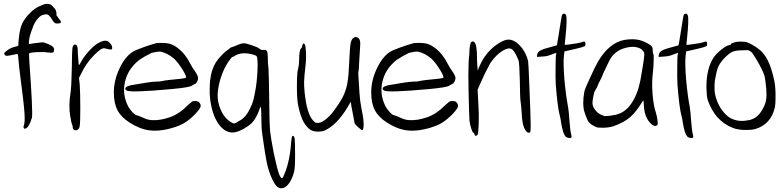

<svg xmlns="http://www.w3.org/2000/svg" viewBox="-20 -701 4154 1017"><path d="M198.2 -671.9Q215.8 -680.7 229.5 -680.7Q251 -680.7 263.7 -662.1Q281.2 -648.4 279.3 -619.1Q283.2 -615.2 293 -600.6Q302.7 -590.8 302.7 -584Q302.7 -580.1 297.9 -578.1Q278.3 -574.2 270.5 -579.1Q263.7 -584 255.9 -596.7Q244.1 -617.2 234.4 -623Q225.6 -627.9 204.1 -621.1Q190.4 -616.2 174.8 -595.7Q159.2 -575.2 152.3 -551.8Q133.8 -505.9 132.8 -476.6Q132.8 -469.7 133.8 -467.8Q134.8 -466.8 137.7 -467.8Q146.5 -470.7 175.8 -473.6Q205.1 -477.5 210.9 -476.6Q269.5 -458 266.6 -438.5Q266.6 -426.8 261.7 -423.8Q256.8 -419.9 234.4 -422.9Q209 -426.8 172.9 -424.8Q136.7 -422.9 134.8 -418Q132.8 -413.1 135.7 -372.1Q154.3 -113.3 149.4 -78.1Q132.8 -23.4 113.3 -19.5Q112.3 -18.6 111.3 -18.6Q108.4 -19.5 106.4 -22.5Q102.5 -28.3 106.4 -36.1Q113.3 -55.7 109.4 -105.5Q106.4 -154.3 86.9 -300.8Q80.1 -354.5 78.1 -382.8Q75.2 -413.1 74.2 -414.1Q72.3 -416 55.7 -412.1Q24.4 -405.3 17.6 -405.3Q10.7 -404.3 6.8 -409.2Q2 -414.1 2 -417Q2 -422.9 22.5 -437.5Q43.9 -451.2 67.4 -455.1Q77.1 -457 77.1 -460Q76.2 -462.9 80.1 -501Q85 -548.8 97.7 -576.2Q110.4 -603.5 137.7 -630.9Q167 -661.1 198.2 -671.9Z M505.9 -475.6Q524.4 -485.4 538.1 -485.4Q548.8 -485.4 556.6 -478.5Q565.4 -470.7 571.3 -460.9Q574.2 -453.1 574.2 -448.2Q574.2 -445.3 574.2 -444.3Q572.3 -439.5 569.3 -438.5Q567.4 -438.5 558.6 -439.5Q547.9 -441.4 538.1 -444.3Q528.3 -448.2 513.7 -439.5Q501 -431.6 476.6 -407.2Q453.1 -382.8 439.5 -362.3Q425.8 -342.8 412.1 -315.4Q407.2 -305.7 398.4 -288.1Q399.4 -279.3 402.3 -252Q405.3 -213.9 405.3 -126Q405.3 -50.8 402.3 -34.2Q400.4 -16.6 386.7 -11.7Q383.8 -10.7 380.9 -10.7Q376 -10.7 372.1 -13.7Q365.2 -18.6 365.2 -27.3Q365.2 -34.2 362.3 -41Q358.4 -46.9 351.6 -87.9Q347.7 -113.3 347.7 -140.6Q347.7 -173.8 353.5 -209Q358.4 -237.3 360.4 -340.8Q361.3 -424.8 363.3 -444.3Q366.2 -463.9 376 -464.8Q382.8 -465.8 386.7 -460Q390.6 -454.1 391.6 -442.4Q391.6 -420.9 394.5 -388.7Q396.5 -356.4 398.4 -356.4Q400.4 -356.4 408.2 -371.1Q424.8 -402.3 453.1 -432.6Q481.4 -463.9 505.9 -475.6Z M808.6 -472.7Q811.5 -473.6 825.2 -473.6Q834 -473.6 846.7 -473.6Q871.1 -472.7 885.7 -466.8Q901.4 -461.9 921.9 -446.3Q960.9 -417 989.3 -361.3Q999 -341.8 1009.8 -328.1Q1029.3 -299.8 1029.3 -288.1Q1029.3 -279.3 1024.4 -268.6Q1019.5 -258.8 1011.7 -255.9Q1001 -251 996.1 -247.1Q984.4 -238.3 892.6 -229.5Q669.9 -209 650.4 -221.7Q629.9 -237.3 669.9 -249Q780.3 -268.6 804.7 -268.6Q828.1 -268.6 837.9 -271.5Q856.4 -276.4 941.4 -284.2Q960.9 -288.1 963.9 -288.1Q970.7 -294.9 946.3 -333Q922.9 -371.1 900.4 -391.6Q866.2 -419.9 830.1 -427.7Q808.6 -427.7 783.2 -420.9Q750 -405.3 717.8 -383.8Q658.2 -336.9 642.6 -269.5Q626 -202.1 659.2 -136.7Q669.9 -118.2 683.6 -104.5Q697.3 -90.8 703.1 -90.8Q708 -90.8 736.3 -78.1Q761.7 -65.4 787.1 -64.5Q829.1 -62.5 879.9 -80.1Q929.7 -97.7 973.6 -142.6Q996.1 -163.1 1002 -165Q1007.8 -166 1016.6 -166Q1035.2 -165 1041 -149.4Q1043 -145.5 1043 -140.6Q1043 -135.7 1040 -129.9Q1035.2 -120.1 1016.6 -99.6Q986.3 -68.4 960 -51.8Q933.6 -35.2 889.6 -22.5Q840.8 -8.8 800.8 -8.8Q785.2 -8.8 770.5 -10.7Q718.8 -17.6 665 -52.7Q621.1 -81.1 601.6 -118.2Q583 -155.3 583 -211.9Q583 -274.4 612.3 -336.9Q641.6 -399.4 681.6 -425.8Q699.2 -436.5 738.3 -450.2Q776.4 -463.9 808.6 -472.7Z M1238.3 -462.9Q1258.8 -471.7 1271.5 -471.7Q1284.2 -471.7 1315.4 -460.9Q1346.7 -450.2 1355.5 -442.4Q1363.3 -434.6 1375 -436.5Q1388.7 -438.5 1393.6 -430.7Q1398.4 -422.9 1398.4 -397.5Q1398.4 -368.2 1402.3 -335.9Q1404.3 -303.7 1406.2 -159.2Q1407.2 -42 1410.2 -10.7Q1413.1 21.5 1429.7 108.4Q1447.3 191.4 1458 220.7Q1470.7 252.9 1479.5 237.3Q1511.7 168.9 1520.5 73.2Q1523.4 36.1 1525.4 27.3Q1527.3 18.6 1531.2 18.6Q1539.1 18.6 1541 36.1Q1543 53.7 1543 111.3Q1543 121.1 1543 129.9Q1543 189.5 1537.1 211.9Q1525.4 253.9 1505.9 276.4Q1489.3 295.9 1470.7 295.9Q1467.8 295.9 1464.8 295.9Q1453.1 293.9 1443.4 283.2Q1433.6 272.5 1421.9 248Q1404.3 210.9 1394.5 166Q1384.8 122.1 1369.1 8.8Q1364.3 -25.4 1364.3 -82Q1364.3 -134.8 1360.4 -134.8Q1358.4 -134.8 1354.5 -122.1Q1337.9 -74.2 1312.5 -47.9Q1298.8 -35.2 1272.5 -19.5Q1246.1 -4.9 1227.5 -1Q1182.6 8.8 1146.5 -33.2Q1110.4 -75.2 1096.7 -152.3Q1089.8 -190.4 1090.8 -227.5Q1090.8 -251 1092.8 -273.4Q1099.6 -333 1123 -370.1Q1131.8 -384.8 1149.4 -403.3Q1166 -421.9 1176.8 -429.7Q1192.4 -440.4 1197.3 -445.3Q1202.1 -450.2 1210 -452.1Q1218.8 -454.1 1238.3 -462.9ZM1316.4 -413.1Q1293.9 -418.9 1274.4 -418.9Q1243.2 -418.9 1220.7 -403.3Q1210.9 -397.5 1210.9 -399.4Q1210.9 -402.3 1200.2 -387.7Q1193.4 -379.9 1186.5 -369.1Q1148.4 -308.6 1135.7 -230.5Q1132.8 -212.9 1132.8 -195.3Q1132.8 -158.2 1147.5 -124Q1167 -74.2 1207 -51.8Q1216.8 -46.9 1219.7 -46.9Q1222.7 -46.9 1231.4 -50.8Q1233.4 -52.7 1241.2 -57.6Q1249 -61.5 1252 -63.5Q1283.2 -81.1 1302.7 -123Q1315.4 -148.4 1319.3 -162.1Q1324.2 -175.8 1331.1 -213.9Q1340.8 -262.7 1343.8 -326.2Q1344.7 -344.7 1344.7 -359.4Q1344.7 -392.6 1339.8 -402.3Q1336.9 -408.2 1316.4 -413.1Z M1857.4 -502.9Q1858.4 -503.9 1863.3 -505.9Q1864.3 -505.9 1872.1 -502.9Q1891.6 -496.1 1887.7 -457Q1885.7 -424.8 1882.8 -377.9Q1880.9 -322.3 1877.9 -319.3Q1877 -316.4 1880.9 -259.8Q1883.8 -203.1 1887.7 -168.9Q1892.6 -134.8 1900.4 -96.7Q1906.2 -65.4 1906.2 -43.9Q1906.2 -40 1906.2 -37.1Q1905.3 -21.5 1903.3 -16.6Q1902.3 -11.7 1898.4 -11.7Q1894.5 -11.7 1876 -28.3Q1858.4 -44.9 1858.4 -47.9Q1858.4 -47.9 1852.5 -80.1Q1847.7 -105.5 1841.8 -135.7Q1840.8 -144.5 1837.9 -162.1Q1834 -155.3 1823.2 -136.7Q1765.6 -40 1700.2 -9.8Q1686.5 -3.9 1668.9 -3.9Q1665 -3.9 1660.2 -3.9Q1635.7 -4.9 1621.1 -15.6Q1605.5 -27.3 1589.8 -51.8Q1571.3 -84 1559.6 -141.6Q1552.7 -171.9 1552.7 -245.1Q1552.7 -319.3 1559.6 -338.9Q1564.5 -358.4 1564.5 -384.8Q1564.5 -436.5 1575.2 -445.3Q1580.1 -449.2 1581.1 -459Q1585.9 -477.5 1593.8 -466.8Q1598.6 -460.9 1600.6 -426.8Q1602.5 -392.6 1599.6 -367.2Q1590.8 -288.1 1590.8 -268.6Q1589.8 -250 1593.8 -209Q1605.5 -98.6 1637.7 -63.5Q1646.5 -53.7 1650.4 -51.8Q1654.3 -49.8 1664.1 -49.8Q1684.6 -49.8 1713.9 -76.2Q1735.4 -93.8 1761.7 -132.8Q1789.1 -170.9 1801.8 -200.2Q1816.4 -234.4 1821.3 -268.6Q1827.1 -302.7 1830.1 -379.9Q1833 -452.1 1837.9 -474.6Q1842.8 -498 1857.4 -502.9Z M2171.9 -472.7Q2174.8 -473.6 2188.5 -473.6Q2197.3 -473.6 2210 -473.6Q2234.4 -472.7 2249 -466.8Q2264.6 -461.9 2285.2 -446.3Q2324.2 -417 2352.5 -361.3Q2362.3 -341.8 2373 -328.1Q2392.6 -299.8 2392.6 -288.1Q2392.6 -279.3 2387.7 -268.6Q2382.8 -258.8 2375 -255.9Q2364.3 -251 2359.4 -247.1Q2347.7 -238.3 2255.9 -229.5Q2033.2 -209 2013.7 -221.7Q1993.2 -237.3 2033.2 -249Q2143.6 -268.6 2168 -268.6Q2191.4 -268.6 2201.2 -271.5Q2219.7 -276.4 2304.7 -284.2Q2324.2 -288.1 2327.1 -288.1Q2334 -294.9 2309.6 -333Q2286.1 -371.1 2263.7 -391.6Q2229.5 -419.9 2193.4 -427.7Q2171.9 -427.7 2146.5 -420.9Q2113.3 -405.3 2081.1 -383.8Q2021.5 -336.9 2005.9 -269.5Q1989.3 -202.1 2022.5 -136.7Q2033.2 -118.2 2046.9 -104.5Q2060.5 -90.8 2066.4 -90.8Q2071.3 -90.8 2099.6 -78.1Q2125 -65.4 2150.4 -64.5Q2192.4 -62.5 2243.2 -80.1Q2293 -97.7 2336.9 -142.6Q2359.4 -163.1 2365.2 -165Q2371.1 -166 2379.9 -166Q2398.4 -165 2404.3 -149.4Q2406.2 -145.5 2406.2 -140.6Q2406.2 -135.7 2403.3 -129.9Q2398.4 -120.1 2379.9 -99.6Q2349.6 -68.4 2323.2 -51.8Q2296.9 -35.2 2252.9 -22.5Q2204.1 -8.8 2164.1 -8.8Q2148.4 -8.8 2133.8 -10.7Q2082 -17.6 2028.3 -52.7Q1984.4 -81.1 1964.8 -118.2Q1946.3 -155.3 1946.3 -211.9Q1946.3 -274.4 1975.6 -336.9Q2004.9 -399.4 2044.9 -425.8Q2062.5 -436.5 2101.6 -450.2Q2139.6 -463.9 2171.9 -472.7Z M2655.3 -488.3Q2665 -491.2 2673.8 -491.2Q2702.1 -491.2 2727.5 -465.8Q2762.7 -432.6 2777.3 -377.9Q2779.3 -369.1 2784.2 -239.3Q2790 -110.4 2791 -36.1Q2791 -8.8 2789.1 -3.9Q2787.1 2 2782.2 2Q2769.5 3.9 2756.8 -22.5Q2745.1 -49.8 2743.2 -104.5Q2740.2 -147.5 2737.3 -165Q2734.4 -183.6 2733.4 -275.4Q2731.4 -366.2 2726.6 -381.8Q2714.8 -411.1 2701.2 -430.7Q2694.3 -439.5 2687.5 -442.4Q2680.7 -445.3 2672.9 -444.3Q2650.4 -440.4 2624 -418.9Q2597.7 -397.5 2576.2 -365.2Q2547.9 -313.5 2521.5 -252.9Q2517.6 -244.1 2509.8 -225.6Q2510.7 -207 2513.7 -153.3Q2517.6 -95.7 2515.6 -44.9Q2513.7 5.9 2509.8 12.7Q2503.9 18.6 2500 18.6Q2495.1 18.6 2493.2 10.7Q2491.2 2 2487.3 2Q2483.4 2 2476.6 -18.6Q2469.7 -40 2466.8 -61.5Q2464.8 -84 2461.9 -221.7Q2460.9 -266.6 2460.9 -303.7Q2460.9 -376 2465.8 -413.1Q2466.8 -481.4 2482.4 -481.4Q2502.9 -484.4 2505.9 -423.8Q2506.8 -408.2 2506.8 -384.8Q2507.8 -360.4 2507.8 -359.4Q2508.8 -348.6 2510.7 -326.2Q2512.7 -335 2514.6 -338.9Q2517.6 -343.8 2519.5 -349.6Q2541 -401.4 2580.1 -439.5Q2620.1 -476.6 2655.3 -488.3Z M2959 -625Q2963.9 -627.9 2967.8 -628.9Q2974.6 -628.9 2978.5 -620.1Q2985.4 -599.6 2974.6 -498Q2970.7 -464.8 2971.7 -463.9Q2974.6 -461.9 3010.7 -467.8Q3047.9 -472.7 3058.6 -476.6Q3071.3 -482.4 3076.2 -480.5Q3081.1 -477.5 3081.1 -467.8Q3081.1 -459 3078.1 -457Q3075.2 -455.1 3060.5 -450.2Q3032.2 -442.4 2982.4 -431.6Q2978.5 -430.7 2969.7 -428.7Q2969.7 -422.9 2966.8 -403.3Q2962.9 -364.3 2969.7 -279.3Q2977.5 -194.3 2989.3 -132.8Q2993.2 -109.4 2996.1 -64.5Q3000 -8.8 3005.9 12.7Q3009.8 25.4 3004.9 28.3Q3002.9 30.3 2998 30.3Q2995.1 30.3 2992.2 29.3Q2983.4 28.3 2978.5 24.4Q2961.9 10.7 2952.1 -51.8Q2949.2 -74.2 2945.3 -87.9Q2933.6 -128.9 2923.8 -252.9Q2921.9 -289.1 2922.9 -345.7Q2922.9 -403.3 2925.8 -415Q2927.7 -418.9 2926.8 -419.9Q2925.8 -420.9 2918.9 -418.9Q2907.2 -415 2893.6 -409.2Q2875 -402.3 2850.6 -401.4Q2841.8 -400.4 2824.2 -399.4Q2824.2 -402.3 2825.2 -411.1Q2827.1 -424.8 2842.8 -433.6Q2858.4 -442.4 2901.4 -453.1Q2928.7 -460.9 2929.7 -460.9Q2930.7 -461.9 2948.2 -573.2Q2955.1 -623 2959 -625Z M3286.1 -489.3Q3308.6 -493.2 3329.1 -493.2Q3367.2 -493.2 3397.5 -477.5Q3418 -467.8 3427.7 -460Q3437.5 -451.2 3437.5 -435.5Q3437.5 -418 3440.4 -416Q3443.4 -414.1 3442.4 -383.8Q3442.4 -354.5 3438.5 -318.4Q3431.6 -264.6 3436.5 -203.1Q3441.4 -141.6 3454.1 -104.5Q3460.9 -82 3462.9 -61.5Q3463.9 -51.8 3463.9 -45.9Q3463.9 -43.9 3463.9 -43Q3462.9 -39.1 3458 -36.1Q3442.4 -27.3 3419.9 -54.7Q3396.5 -82 3391.6 -127.9Q3388.7 -163.1 3388.7 -167Q3388.7 -172.9 3379.9 -158.2Q3378.9 -157.2 3377.9 -155.3Q3348.6 -107.4 3317.4 -80.1Q3286.1 -52.7 3228.5 -32.2Q3204.1 -24.4 3172.9 -24.4Q3152.3 -24.4 3145.5 -25.4Q3137.7 -27.3 3127 -33.2Q3101.6 -45.9 3092.8 -63.5Q3084 -81.1 3073.2 -116.2Q3069.3 -134.8 3069.3 -156.2Q3069.3 -183.6 3075.2 -215.8Q3079.1 -233.4 3105.5 -289.1Q3130.9 -345.7 3148.4 -376Q3206.1 -473.6 3286.1 -489.3ZM3361.3 -448.2Q3347.7 -453.1 3332 -453.1Q3317.4 -453.1 3300.8 -449.2Q3263.7 -441.4 3241.2 -421.9Q3229.5 -413.1 3219.7 -399.4Q3210 -385.7 3202.1 -368.2Q3202.1 -368.2 3177.7 -317.4Q3173.8 -307.6 3165 -287.1Q3155.3 -267.6 3152.3 -262.7Q3145.5 -246.1 3141.6 -237.3Q3134.8 -227.5 3131.8 -219.7Q3127 -214.8 3123 -191.4Q3118.2 -168 3118.2 -155.3Q3118.2 -132.8 3139.6 -110.4Q3155.3 -93.8 3183.6 -85.9Q3207 -85.9 3240.2 -92.8Q3290 -103.5 3323.2 -151.4Q3357.4 -200.2 3372.1 -275.4Q3375 -293 3383.8 -343.8Q3392.6 -394.5 3392.6 -411.1Q3392.6 -412.1 3392.6 -413.1Q3393.6 -424.8 3383.8 -433.6Q3376 -443.4 3361.3 -448.2Z M3603.5 -625Q3608.4 -627.9 3612.3 -628.9Q3619.1 -628.9 3623 -620.1Q3629.9 -599.6 3619.1 -498Q3615.2 -464.8 3616.2 -463.9Q3619.1 -461.9 3655.3 -467.8Q3692.4 -472.7 3703.1 -476.6Q3715.8 -482.4 3720.7 -480.5Q3725.6 -477.5 3725.6 -467.8Q3725.6 -459 3722.7 -457Q3719.7 -455.1 3705.1 -450.2Q3676.8 -442.4 3627 -431.6Q3623 -430.7 3614.3 -428.7Q3614.3 -422.9 3611.3 -403.3Q3607.4 -364.3 3614.3 -279.3Q3622.1 -194.3 3633.8 -132.8Q3637.7 -109.4 3640.6 -64.5Q3644.5 -8.8 3650.4 12.7Q3654.3 25.4 3649.4 28.3Q3647.5 30.3 3642.6 30.3Q3639.6 30.3 3636.7 29.3Q3627.9 28.3 3623 24.4Q3606.4 10.7 3596.7 -51.8Q3593.8 -74.2 3589.8 -87.9Q3578.1 -128.9 3568.4 -252.9Q3566.4 -289.1 3567.4 -345.7Q3567.4 -403.3 3570.3 -415Q3572.3 -418.9 3571.3 -419.9Q3570.3 -420.9 3563.5 -418.9Q3551.8 -415 3538.1 -409.2Q3519.5 -402.3 3495.1 -401.4Q3486.3 -400.4 3468.8 -399.4Q3468.8 -402.3 3469.7 -411.1Q3471.7 -424.8 3487.3 -433.6Q3502.9 -442.4 3545.9 -453.1Q3573.2 -460.9 3574.2 -460.9Q3575.2 -461.9 3592.8 -573.2Q3599.6 -623 3603.5 -625Z M3873 -477.5Q3882.8 -480.5 3900.4 -480.5Q3903.3 -480.5 3906.2 -480.5Q3928.7 -480.5 3940.4 -475.6Q3958 -468.8 3982.4 -453.1Q4006.8 -436.5 4019.5 -421.9Q4057.6 -380.9 4079.1 -283.2Q4086.9 -252.9 4087.9 -205.1Q4087.9 -194.3 4087.9 -185.5Q4087.9 -152.3 4085 -134.8Q4064.5 -41 3977.5 -16.6Q3960 -12.7 3936.5 -12.7Q3927.7 -12.7 3918.9 -12.7Q3883.8 -14.6 3862.3 -23.4Q3766.6 -60.5 3728.5 -171.9Q3722.7 -192.4 3721.7 -239.3Q3721.7 -338.9 3760.7 -397.5Q3773.4 -416 3799.8 -437.5Q3826.2 -459 3841.8 -461.9Q3851.6 -462.9 3851.6 -466.8Q3851.6 -471.7 3873 -477.5ZM3962.9 -422.9Q3956.1 -428.7 3951.2 -430.7Q3947.3 -432.6 3942.4 -435.5Q3933.6 -435.5 3917 -434.6Q3877.9 -434.6 3859.4 -426.8Q3840.8 -418 3815.4 -391.6Q3792 -366.2 3783.2 -343.8Q3774.4 -321.3 3766.6 -274.4Q3764.6 -255.9 3764.6 -239.3Q3764.6 -222.7 3766.6 -207Q3774.4 -164.1 3797.9 -127Q3826.2 -84 3860.4 -70.3Q3882.8 -60.5 3910.2 -60.5Q3923.8 -60.5 3939.5 -63.5Q3984.4 -69.3 4009.8 -107.4Q4033.2 -141.6 4038.1 -172.9Q4040 -184.6 4040 -202.1Q4040 -227.5 4035.2 -263.7Q4032.2 -289.1 4029.3 -299.8Q4025.4 -311.5 4015.6 -333Q3989.3 -385.7 3962.9 -422.9Z"/></svg>

Font: Yahfie
Style: Heavy
Weight: 600
Designer: Joe Palazzolo
Foundry: jozolo LLC
Version: Version 001.000